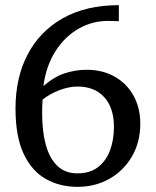

<svg xmlns="http://www.w3.org/2000/svg" viewBox="-20 -707 603 743"><path d="M522.9 -229Q522.9 -156.2 490.2 -100.8Q457.5 -45.4 402.6 -14.6Q347.7 16.1 279.8 16.1Q212.4 16.1 158.2 -13.9Q104 -43.9 72 -110.8Q40 -177.7 40 -287.1Q40 -406.7 87.2 -496.6Q134.3 -586.4 223.6 -636.7Q313 -687 439.9 -687V-625L405.8 -626Q342.3 -627.9 287.6 -597.9Q232.9 -567.9 195.8 -510.7Q158.7 -453.6 147.9 -374Q189.5 -410.2 231.2 -423.6Q272.9 -437 314.9 -437Q377.9 -437 424.8 -409.9Q471.7 -382.8 497.3 -335.7Q522.9 -288.6 522.9 -229ZM420.9 -215.8Q420.9 -289.6 383.5 -330.8Q346.2 -372.1 279.8 -372.1Q247.6 -372.1 210.9 -358.4Q174.3 -344.7 145 -321.8Q143.6 -306.2 143.3 -292.2Q143.1 -278.3 143.1 -267.1Q143.1 -199.2 157.2 -147Q171.4 -94.7 201.7 -65.4Q231.9 -36.1 279.8 -36.1Q328.1 -36.1 359.4 -60.3Q390.6 -84.5 405.8 -125.2Q420.9 -166 420.9 -215.8Z"/></svg>

Font: Eeyek
Style: Regular
Weight: 400
Designer: Pravabati Chingangbam and Tabish
Foundry: SIL International
Version: Version 2.000